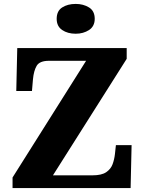

<svg xmlns="http://www.w3.org/2000/svg" viewBox="-20 -959 736 979"><path d="M44 0V-54L419 -649H230Q182 -649 167 -623.5Q152 -598 148 -554L143 -495H63L68 -714H626V-659L250 -65H452Q498 -65 521.5 -81Q545 -97 554 -121.5Q563 -146 566 -173L571 -219H651L646 0ZM366 -787Q325 -787 297 -806Q269 -825 269 -863Q269 -903 297 -921Q325 -939 366 -939Q405 -939 434 -921Q463 -903 463 -863Q463 -825 434 -806Q405 -787 366 -787Z"/></svg>

Font: Noto Serif Sinhala ExtraBold
Style: Regular
Weight: 800
Designer: Jelle Bosma - Monotype Design Team
Foundry: Monotype Imaging Inc.
Version: Version 2.007; ttfautohint (v1.8.4.7-5d5b)